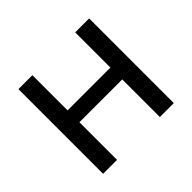

<svg xmlns="http://www.w3.org/2000/svg" viewBox="-128 -680 837 837"><g transform="rotate(-45 291.0 -261.0)"><path d="M159 -305H423V-522H509V0H423V-232H159V0H73V-522H159Z"/></g></svg>

Font: Raleway Medium Alt1
Style: Regular
Weight: 500
Designer: Matt McInerney, Pablo Impallari, Rodrigo Fuenzalida
Foundry: Matt McInerney, Pablo Impallari, Rodrigo Fuenzalida
Version: Version 3.000g; ttfautohint (v1.5) -l 8 -r 28 -G 28 -x 14 -D